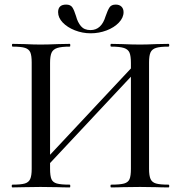

<svg xmlns="http://www.w3.org/2000/svg" viewBox="-20 -816 789 836"><path d="M714 0Q681 0 662 -1L590 -2L511 -1Q494 0 464 0Q461 0 461 -6Q461 -12 464 -12Q503 -12 520.5 -17Q538 -22 544 -36Q550 -50 550 -81V-482L198 -106V-81Q198 -50 204 -36Q210 -22 227.5 -17Q245 -12 284 -12Q286 -12 286 -6Q286 0 284 0Q251 0 233 -1L156 -2L85 -1Q66 0 34 0Q31 0 31 -6Q31 -12 34 -12Q71 -12 88 -17Q105 -22 111.5 -36.5Q118 -51 118 -81V-544Q118 -574 112 -588Q106 -602 89 -607.5Q72 -613 35 -613Q32 -613 32 -619Q32 -625 35 -625L86 -624Q128 -622 156 -622Q187 -622 233 -624L284 -625Q286 -625 286 -619Q286 -613 284 -613Q247 -613 229 -607Q211 -601 204.5 -586.5Q198 -572 198 -542V-142L550 -518V-542Q550 -572 544 -586.5Q538 -601 520 -607Q502 -613 464 -613Q461 -613 461 -619Q461 -625 464 -625L511 -624Q557 -622 590 -622Q618 -622 662 -624L714 -625Q717 -625 717 -619Q717 -613 714 -613Q677 -613 659.5 -607.5Q642 -602 635.5 -588Q629 -574 629 -544V-81Q629 -51 635.5 -36.5Q642 -22 659.5 -17Q677 -12 714 -12Q717 -12 717 -6Q717 0 714 0ZM440 -746Q449 -772 457 -784Q465 -796 484 -796Q500 -796 509 -787Q518 -778 518 -763Q518 -739 497.5 -717.5Q477 -696 444 -683.5Q411 -671 375 -671Q339 -671 306 -684Q273 -697 253 -718Q233 -739 233 -763Q233 -796 268 -796Q287 -796 295 -784Q303 -772 311 -746Q318 -719 332.5 -702Q347 -685 374 -685Q422 -685 440 -746Z"/></svg>

Font: Cormorant SC Medium
Style: Regular
Weight: 500
Designer: Christian Thalmann (Catharsis Fonts)
Version: Version 3.000